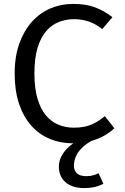

<svg xmlns="http://www.w3.org/2000/svg" viewBox="-20 -721 640 982"><path d="M358 -68Q415 -68 452.5 -86Q490 -104 516 -127L565 -65Q544 -45 514.5 -28Q485 -11 447 0Q419 16 401.5 33Q384 50 374.5 66.5Q365 83 361.5 98.5Q358 114 358 127Q358 150 373 165Q388 180 422 180Q442 180 458.5 175Q475 170 484 165L509 219Q485 231 461.5 236Q438 241 412 241Q349 241 315 211Q281 181 281 130Q281 98 300.5 67Q320 36 355 12H354Q289 12 234 -11Q179 -34 139 -79.5Q99 -125 77 -191.5Q55 -258 55 -345Q55 -432 79 -498.5Q103 -565 143.5 -610Q184 -655 238 -678Q292 -701 353 -701Q421 -701 467.5 -683Q514 -665 555 -633L503 -572Q471 -598 435 -610.5Q399 -623 359 -623Q318 -623 281 -608.5Q244 -594 216 -561.5Q188 -529 172 -476Q156 -423 156 -345Q156 -270 171.5 -217.5Q187 -165 214 -132Q241 -99 278 -83.5Q315 -68 358 -68Z"/></svg>

Font: Wlorlttqgufhjawjgtejqphaquk
Style: Regular
Weight: 400
Monospace: yes
Designer: Carrois Corporate & Edenspiekermann
Foundry: Carrois Corporate GbR & Edenspiekermann AG
Version: Version 2.001